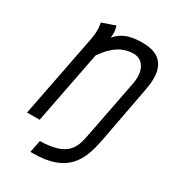

<svg xmlns="http://www.w3.org/2000/svg" viewBox="-196 -749 925 1030"><g transform="rotate(30 266.5 -234.0)"><path d="M386.7 -632.8C320.3 -632.8 263.2 -620.1 224.1 -570.3C225.1 -580.6 225.6 -588.9 225.6 -596.2C225.6 -616.7 222.2 -628.4 218.3 -642.6L137.2 -614.7C137.2 -614.7 142.1 -596.2 142.1 -567.4C142.1 -552.7 140.6 -535.6 137.2 -517.1L36.1 1.5H113.8L201.2 -447.3C225.1 -480.5 278.3 -558.1 373 -558.1C421.4 -558.1 454.6 -522 454.6 -458.5C454.6 -445.3 453.1 -431.2 450.2 -416L379.4 -51.8C363.8 28.3 341.3 96.7 171.9 99.6L157.2 175.3H173.8C386.7 175.3 433.1 61 457.5 -64L460.9 -80.6C483.4 -195.3 502.9 -307.1 524.9 -419.9C529.8 -446.3 533.2 -471.2 533.2 -494.6C533.2 -575.2 496.6 -632.8 386.7 -632.8Z"/></g></svg>

Font: Fantasque Sans Mono
Style: RegItalic
Weight: 400
Italic angle: -11°
Monospace: yes
Designer: Jany Belluz
Version: Version 1.6.3